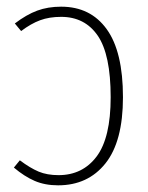

<svg xmlns="http://www.w3.org/2000/svg" viewBox="-20 -551 447 581"><path d="M165 -530.8Q253.9 -530.8 303 -462.6Q352.1 -394.5 352.1 -256.8Q352.1 -123 299.1 -56.6Q246.1 9.8 155.8 9.8Q115.7 9.8 84.7 -3.7Q53.7 -17.1 22 -43.9L40 -65.9Q71.3 -42.5 96.9 -31.7Q122.6 -21 157.2 -21Q230 -21 272.5 -77.6Q314.9 -134.3 314.9 -256.8Q314.9 -385.7 275.9 -442.9Q236.8 -500 165 -500Q128.9 -500 101.3 -489.7Q73.7 -479.5 43.9 -457L24.9 -480Q60.1 -506.8 92.5 -518.8Q125 -530.8 165 -530.8Z"/></svg>

Font: Fira Sans Compressed UltraLight
Style: Regular
Weight: 200
Width: 1
Designer: Carrois Corporate & Edenspiekermann AG
Foundry: Carrois Corporate GbR & Edenspiekermann AG
Version: Version 4.203;PS 004.203;hotconv 1.0.88;makeotf.lib2.5.64775